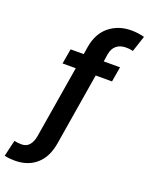

<svg xmlns="http://www.w3.org/2000/svg" viewBox="-226 -849 892 1151"><g transform="rotate(20 220.5 -273.5)"><path d="M418.3 -528.4 402 -432.5H297.9L221.9 28.8Q207 118.6 153.2 165.8Q99.4 213.1 16 213.1Q-1.4 213.1 -16.9 211.6Q-32.3 210.2 -50.1 206L-25.6 101.9Q-17.4 104.8 -2.7 106.2Q12.1 107.6 20.2 107.6Q52.2 107.6 70.1 86.5Q88.1 65.3 94.5 28.8L170.8 -432.5H86.6L103 -528.4H186.8L194.2 -576Q209.2 -665.8 267.2 -712.9Q325.3 -759.9 408.4 -759.9Q430.8 -759.9 452.8 -756.7Q474.8 -753.6 490.8 -748.9L457 -647Q448.9 -649.1 438.4 -650.7Q427.9 -652.3 411.9 -652.3Q375.4 -652.3 351.7 -633.2Q328.1 -614 321.7 -576L314.3 -528.4Z"/></g></svg>

Font: Inter UI Semi Bold
Style: Italic
Weight: 600
Italic angle: -9.39999°
Designer: Rasmus Andersson
Foundry: rsms
Version: 3.2;8d6f07862